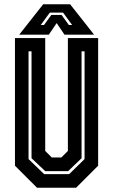

<svg xmlns="http://www.w3.org/2000/svg" viewBox="-20 -878 529 898"><path d="M153 0 50 -103V-700H191.5V-172L222 -141.5H267L297.5 -172V-700H439V-103L336 0ZM186.5 -63.5H303.5L375.5 -134V-638H361.5V-138L298.5 -77.5H191.5L127.5 -138V-638H113.5V-134ZM182 -858H308L420 -716H281.5L245 -770L208.5 -716H70ZM213 -819 170.5 -761H186L220 -808H268L302 -761H317.5L275 -819Z"/></svg>

Font: Tourney Condensed Regular
Style: Bold
Weight: 700
Width: 3
Designer: Tyler Finck
Foundry: Etcetera Type Co
Version: Version 1.010; ttfautohint (v1.8.3)